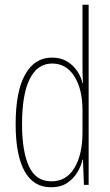

<svg xmlns="http://www.w3.org/2000/svg" viewBox="-20 -831 464 810"><path d="M195 -41Q121 -41 83.5 -109Q46 -177 46 -307Q46 -445 86 -516.5Q126 -588 199 -588Q237 -588 263.5 -571.5Q290 -555 306.5 -530Q323 -505 328 -480H330Q329 -499 328.5 -515.5Q328 -532 328 -548V-811H354V-51H334L330 -157H328Q322 -130 306 -103.5Q290 -77 263 -59Q236 -41 195 -41ZM197 -66Q260 -66 294 -122.5Q328 -179 328 -272V-366Q328 -454 294 -508.5Q260 -563 200 -563Q138 -563 105.5 -498Q73 -433 73 -307Q73 -193 102 -129.5Q131 -66 197 -66Z"/></svg>

Font: Noto Sans Tamil UI ExtraCondensed Thin
Style: Regular
Weight: 100
Width: 2
Designer: Jelle Bosma - Monotype Design Team
Foundry: Monotype Imaging Inc.
Version: Version 2.004; ttfautohint (v1.8.4.7-5d5b)